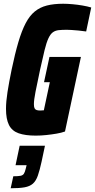

<svg xmlns="http://www.w3.org/2000/svg" viewBox="-20 -716 507 1025"><path d="M171 8Q115 8 79.5 -4.5Q44 -17 28 -48.5Q12 -80 12 -135Q12 -173 20 -224.5Q28 -276 42 -344Q60 -430 78 -491Q96 -552 117 -592Q138 -632 165.5 -654.5Q193 -677 230 -686.5Q267 -696 317 -696Q340 -696 367.5 -693.5Q395 -691 421 -686.5Q447 -682 467 -676L440 -548Q420 -551 399 -553Q378 -555 361.5 -556Q345 -557 337 -557Q311 -557 293 -555Q275 -553 262 -543.5Q249 -534 238.5 -511.5Q228 -489 218 -448.5Q208 -408 194 -344Q178 -269 169.5 -225.5Q161 -182 161 -160Q161 -145 164.5 -138Q168 -131 175.5 -128.5Q183 -126 194 -126Q200 -126 204 -126.5Q208 -127 210.5 -127Q213 -127 214 -127L246 -277H215L244 -412H412L327 -14Q308 -7 281.5 -2.5Q255 2 226.5 5Q198 8 171 8ZM37 289 51 225Q77 225 89.5 222.5Q102 220 107.5 211.5Q113 203 117 186L122 166H63L85 62H220L202 147Q192 193 182 221.5Q172 250 155.5 264.5Q139 279 111 284Q83 289 37 289Z"/></svg>

Font: Saira Condensed Black
Style: Italic
Weight: 900
Width: 3
Italic angle: -12°
Designer: Hector Gatti with collaboration of the Omnibus-Type team
Foundry: Omnibus-Type
Version: Version 1.101